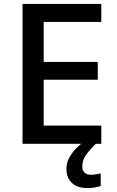

<svg xmlns="http://www.w3.org/2000/svg" viewBox="-20 -734 597 980"><path d="M497 0H95V-714H497V-622H203V-418H479V-327H203V-93H497ZM400 115Q400 136 411.5 147Q423 158 443 158Q460 158 472.5 155.5Q485 153 494 151V216Q479 220 463.5 223Q448 226 428 226Q373 226 346 199Q319 172 319 127Q319 98 333.5 71Q348 44 370.5 21.5Q393 -1 416 -16L469 0Q436 32 418 58.5Q400 85 400 115Z"/></svg>

Font: Noto Sans Telugu Medium
Style: Regular
Weight: 500
Designer: Jelle Bosma - Monotype Design Team
Foundry: Monotype Imaging Inc.
Version: Version 2.005; ttfautohint (v1.8.4.7-5d5b)